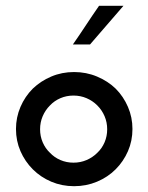

<svg xmlns="http://www.w3.org/2000/svg" viewBox="-20 -632 511 661"><path d="M378 -49Q405 -76 420.5 -111.5Q436 -147 436 -188Q436 -228 420.5 -264Q405 -300 378 -327Q351 -353 314 -368.5Q277 -384 235 -384Q193 -384 156.5 -368.5Q120 -353 93 -327Q66 -300 50.5 -264Q35 -228 35 -188Q35 -147 50.5 -111.5Q66 -76 93 -49Q120 -22 156.5 -6.5Q193 9 235 9Q277 9 314 -6.5Q351 -22 378 -49ZM152 -106Q136 -121 127 -142Q118 -163 118 -187Q118 -211 127 -232Q136 -253 152 -269Q167 -285 188 -294Q209 -303 233 -303Q257 -303 278 -294Q299 -285 315 -269Q331 -253 340 -232Q349 -211 349 -187Q349 -163 340 -142Q331 -121 315 -106Q299 -90 278 -81Q257 -72 233 -72Q209 -72 188 -81Q167 -90 152 -106ZM290 -479Q319 -512 347.5 -545.5Q376 -579 405 -612H321Q298 -579 276 -545.5Q254 -512 231 -479Z"/></svg>

Font: Josefin Slab Thin
Style: Bold
Weight: 700
Version: Version 2.000